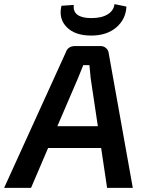

<svg xmlns="http://www.w3.org/2000/svg" viewBox="-55 -914 709 934"><path d="M502 -894 560 -882Q557 -820 510.5 -780.5Q464 -741 389 -741Q309 -741 269 -782.5Q229 -824 244 -886L304 -890Q300 -858 322 -842Q344 -826 389 -826Q439 -826 468.5 -844Q498 -862 502 -894ZM437 -194H179L96 0H-35L265 -659Q275 -690 311 -690H434Q450 -690 461.5 -679.5Q473 -669 474 -654L591 0H466ZM421 -300 386 -534 380 -597H350Q342 -576 325 -535L224 -300Z"/></svg>

Font: Exo 2.0 Semi Bold
Style: Italic
Weight: 600
Italic angle: -8°
Designer: Natanael Gama
Version: Version 1.001;PS 001.001;hotconv 1.0.70;makeotf.lib2.5.58329